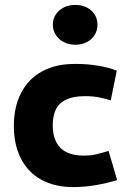

<svg xmlns="http://www.w3.org/2000/svg" viewBox="-20 -746 520 777"><path d="M277.3 11.2Q201.7 11.2 147.5 -18.6Q93.3 -48.3 64.7 -104.2Q36.1 -160.2 36.1 -236.8Q36.1 -313 65.2 -369.6Q94.2 -426.3 150.1 -457Q206.1 -487.8 284.2 -487.3Q331.1 -487.8 376.2 -480.2Q421.4 -472.7 452.6 -460L428.2 -339.8Q406.2 -347.2 380.4 -352.1Q354.5 -356.9 324.7 -356.9Q277.8 -356.9 248.8 -343.5Q219.7 -330.1 206.5 -304.2Q193.4 -278.3 193.4 -239.3Q193.4 -197.8 208 -170.2Q222.7 -142.6 250.5 -129.4Q278.3 -116.2 318.8 -116.2Q344.7 -116.2 365.2 -120.6Q385.7 -125 419.4 -135.3L454.1 -17.1Q410.6 -3.9 364.3 3.7Q317.9 11.2 277.3 11.2ZM284.7 -564.9Q259.3 -564.9 238.3 -575.7Q217.3 -586.4 205.6 -605Q193.8 -623.5 193.8 -646Q193.8 -669.4 205.8 -687.5Q217.8 -705.6 238.3 -715.8Q258.8 -726.1 284.7 -726.1Q310.5 -726.1 331.1 -715.8Q351.6 -705.6 363 -687.3Q374.5 -668.9 374.5 -646Q374.5 -623 363 -604.5Q351.6 -585.9 331.1 -575.4Q310.5 -564.9 284.7 -564.9Z"/></svg>

Font: DavidDev Light
Style: Regular
Weight: 300
Designer: David.dev
Foundry: David.dev
Version: Version 1.001;FEAKit 1.0